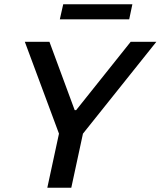

<svg xmlns="http://www.w3.org/2000/svg" viewBox="-20 -885 757 905"><path d="M278 -865 262 -794H589L604 -865ZM258 -255 203 0H316L371 -255L717 -688H596L339 -366H332L213 -688H97Z"/></svg>

Font: Saira UNSAM Medium Italic
Style: Regular
Weight: 500
Italic angle: -12°
Designer: Hector Gatti with collaboration of the Omnibus-Type team
Foundry: Omnibus-Type
Version: Version 0.072;PS 000.072;hotconv 1.0.88;makeotf.lib2.5.64775